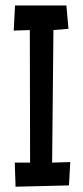

<svg xmlns="http://www.w3.org/2000/svg" viewBox="-20 -707 311 723"><path d="M244.6 -96.7 239.7 -8.8 38.6 -3.9 35.6 -94.7H93.3L92.3 -593.8L31.7 -591.8L36.6 -686.5H230L237.8 -598.6L181.2 -593.8L176.3 -94.7Z"/></svg>

Font: Maiden Orange
Style: Regular
Weight: 400
Designer: Astigmatic (AOETI)
Foundry: Astigmatic (AOETI)
Version: Version 1.001